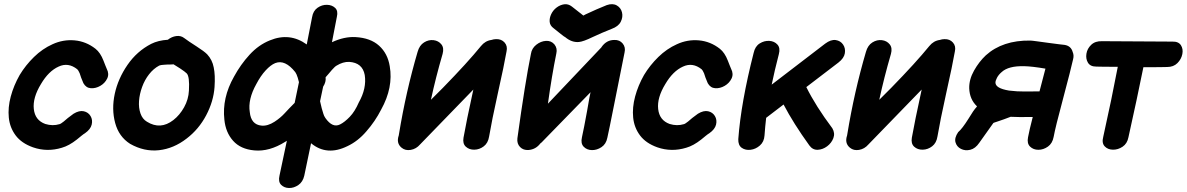

<svg xmlns="http://www.w3.org/2000/svg" viewBox="-20 -730 5791 937"><path d="M282 -9Q317 -19 355 -49L377 -67Q388 -76 395 -80Q422 -99 427.5 -122Q433 -145 422 -163.5Q411 -182 389 -187Q367 -192 339 -175Q328 -167 311 -154L291 -137Q276 -125 270 -124Q237 -114 201 -125Q151 -143 145 -198Q139 -253 180 -320Q217 -383 266 -405Q313 -427 357 -392Q362 -388 369 -372L376 -351Q382 -335 387 -324Q400 -301 423.5 -299.5Q447 -298 469.5 -311Q492 -324 503 -346.5Q514 -369 501 -394Q498 -400 494 -411L485 -434Q470 -473 446 -492Q400 -528 344 -533Q288 -538 236 -514Q187 -492 146 -452Q105 -412 76 -364Q47 -313 32.5 -259Q18 -205 23 -156Q28 -107 56.5 -69Q85 -31 141 -11Q210 13 282 -9Z M615 -28Q684 11 756 3Q828 -5 891 -54Q950 -99 986 -167Q1022 -235 1027 -305Q1031 -364 1023 -401Q1016 -438 991 -465Q976 -480 940 -503Q899 -529 878 -545Q862 -557 840 -554Q818 -551 799 -536Q752 -533 718 -516Q648 -480 602 -413Q556 -346 540 -272Q524 -197 542 -130Q560 -63 615 -28ZM697 -136Q675 -149 665.5 -176.5Q656 -204 658.5 -237.5Q661 -271 673.5 -305.5Q686 -340 707.5 -367.5Q729 -395 757 -410Q763 -413 781 -414Q787 -415 797 -415H808Q819 -415 827 -416L859 -396Q883 -380 891 -372Q906 -357 902 -288Q900 -245 878.5 -206.5Q857 -168 826 -144Q763 -95 697 -136Z M1344 127Q1337 157 1352 172Q1367 187 1390.5 187.5Q1414 188 1436 173Q1458 158 1465 127L1498 -31Q1575 33 1676 -17Q1727 -41 1768 -89Q1811 -138 1840 -195Q1900 -303 1882 -407Q1872 -469 1830 -507Q1788 -545 1715 -549Q1660 -552 1600 -524Q1613 -588 1624 -648Q1631 -677 1615.5 -691.5Q1600 -706 1575.5 -706.5Q1551 -707 1529.5 -692Q1508 -677 1503 -646L1477 -513Q1394 -573 1297 -533Q1242 -511 1198 -463Q1154 -415 1122 -356Q1063 -252 1075 -146Q1081 -84 1117.5 -43Q1154 -2 1221 4Q1294 11 1372 -38L1380 -43L1344 127ZM1256 -117Q1205 -122 1199 -183Q1189 -245 1231 -320Q1252 -360 1276.5 -386.5Q1301 -413 1323 -422Q1371 -441 1421 -378Q1427 -370 1433 -351L1439 -329L1418 -228Q1389 -199 1369 -177Q1349 -155 1320 -136Q1286 -114 1256 -117ZM1640 -123Q1603 -104 1568 -154Q1561 -164 1558 -175Q1555 -185 1550 -202L1542 -236L1557 -307Q1572 -330 1569 -353Q1573 -357 1576 -361Q1579 -365 1583 -369L1600 -389Q1615 -406 1623 -410Q1654 -429 1684 -428Q1749 -424 1760 -364Q1770 -299 1731 -230Q1712 -186 1687 -160Q1662 -134 1640 -123Z M1940 -9Q1958 6 1984.5 1.5Q2011 -3 2030 -25Q2044 -40 2225 -226L2290 -293Q2255 -133 2242 -58Q2237 -29 2253.5 -14Q2270 1 2295 0.5Q2320 0 2341 -16Q2362 -32 2367 -64Q2380 -141 2409 -272Q2441 -415 2452 -479Q2458 -505 2442.5 -522.5Q2427 -540 2401 -539Q2390 -539 2378 -535Q2348 -531 2327 -505Q2262 -425 2142 -302L2083 -243Q2106 -350 2140 -467Q2148 -496 2134 -513.5Q2120 -531 2096 -534Q2072 -537 2049.5 -523Q2027 -509 2018 -477Q1961 -283 1927 -75L1926 -69Q1913 -31 1940 -9Z M2560 2Q2595 -1 2617 -30Q2624 -35 2630 -42L2862 -280Q2859 -270 2845 -188Q2830 -105 2820 -60Q2813 -30 2828.5 -14Q2844 2 2868.5 2.5Q2893 3 2915.5 -12Q2938 -27 2944 -58Q2949 -78 2980 -234Q3011 -390 3028 -474Q3034 -499 3019 -517.5Q3004 -536 2978 -535Q2940 -535 2916 -501L2915 -499L2654 -224Q2673 -361 2695 -469Q2701 -494 2686 -513Q2670 -532 2644.5 -530.5Q2619 -529 2597 -511.5Q2575 -494 2571 -467Q2543 -330 2505 -55Q2502 -29 2518 -12.5Q2534 4 2560 2ZM2805 -525Q2827 -527 2872 -549Q2919 -571 2965 -589Q2998 -601 3009.5 -624Q3021 -647 3015.5 -669.5Q3010 -692 2990 -703.5Q2970 -715 2941 -705Q2891 -685 2838 -660L2827 -654Q2776 -694 2771 -698Q2753 -712 2733 -709Q2713 -706 2696 -693Q2679 -680 2670 -661Q2661 -642 2662.5 -623.5Q2664 -605 2682 -592L2717 -564Q2737 -548 2738 -549Q2770 -522 2805 -525Z M3329 -9Q3364 -19 3402 -49L3424 -67Q3435 -76 3442 -80Q3469 -99 3474.5 -122Q3480 -145 3469 -163.5Q3458 -182 3436 -187Q3414 -192 3386 -175Q3375 -167 3358 -154L3338 -137Q3323 -125 3317 -124Q3284 -114 3248 -125Q3198 -143 3192 -198Q3186 -253 3227 -320Q3264 -383 3313 -405Q3360 -427 3404 -392Q3409 -388 3416 -372L3423 -351Q3429 -335 3434 -324Q3447 -301 3470.5 -299.5Q3494 -298 3516.5 -311Q3539 -324 3550 -346.5Q3561 -369 3548 -394Q3545 -400 3541 -411L3532 -434Q3517 -473 3493 -492Q3447 -528 3391 -533Q3335 -538 3283 -514Q3234 -492 3193 -452Q3152 -412 3123 -364Q3094 -313 3079.5 -259Q3065 -205 3070 -156Q3075 -107 3103.5 -69Q3132 -31 3188 -11Q3257 13 3329 -9Z M3930 -20Q3946 2 3970.5 1Q3995 0 4016.5 -16Q4038 -32 4047 -56Q4056 -80 4042 -104Q3961 -212 3915 -305L4072 -425Q4099 -446 4103 -470Q4107 -494 4094.5 -512.5Q4082 -531 4058.5 -534.5Q4035 -538 4007 -517L3746 -317Q3760 -385 3781 -466Q3789 -496 3774 -512.5Q3759 -529 3734.5 -530.5Q3710 -532 3687.5 -518Q3665 -504 3658 -472Q3596 -229 3583 -51Q3582 -21 3600 -8.5Q3618 4 3643 1Q3668 -2 3688.5 -20Q3709 -38 3711 -69Q3714 -112 3719 -155L3804 -220Q3852 -128 3930 -20Z M4128 -9Q4146 6 4172.5 1.5Q4199 -3 4218 -25Q4232 -40 4413 -226L4478 -293Q4443 -133 4430 -58Q4425 -29 4441.5 -14Q4458 1 4483 0.5Q4508 0 4529 -16Q4550 -32 4555 -64Q4568 -141 4597 -272Q4629 -415 4640 -479Q4646 -505 4630.5 -522.5Q4615 -540 4589 -539Q4578 -539 4566 -535Q4536 -531 4515 -505Q4450 -425 4330 -302L4271 -243Q4294 -350 4328 -467Q4336 -496 4322 -513.5Q4308 -531 4284 -534Q4260 -537 4237.5 -523Q4215 -509 4206 -477Q4149 -283 4115 -75L4114 -69Q4101 -31 4128 -9Z M4759 -33 4828 -130 4833 -132Q4836 -133 4849.5 -137.5Q4863 -142 4880 -148Q4897 -154 4912 -160Q4944 -158 5020 -159Q5003 -93 4997 -60Q4991 -30 5007 -14.5Q5023 1 5047.5 1Q5072 1 5094 -14.5Q5116 -30 5122 -62Q5131 -111 5165 -237Q5208 -399 5217 -441Q5222 -460 5215 -476Q5207 -506 5175 -511Q5172 -511 5148.5 -514Q5125 -517 5095 -521Q5065 -525 5040 -528.5Q5015 -532 5008 -532Q4873 -534 4791 -460Q4758 -429 4733.5 -385.5Q4709 -342 4710 -299Q4712 -245 4748 -211L4746 -208Q4731 -192 4706 -150Q4676 -102 4656 -85Q4637 -57 4643 -35.5Q4649 -14 4669.5 -3.5Q4690 7 4715 1Q4740 -5 4759 -33ZM5053 -284Q5015 -284 4980 -283.5Q4945 -283 4904 -288Q4838 -299 4838 -327Q4838 -336 4845.5 -350.5Q4853 -365 4868 -378Q4901 -409 4979 -407Q5018 -406 5082 -395Q5072 -354 5053 -284Z M5487 -60Q5529 -248 5560 -402Q5659 -402 5676 -403Q5707 -403 5726 -422Q5745 -441 5750 -466Q5755 -491 5743 -509.5Q5731 -528 5701 -527Q5646 -527 5358 -529Q5325 -530 5305.5 -511.5Q5286 -493 5282 -468Q5278 -443 5289.5 -424Q5301 -405 5330 -405Q5355 -404 5435 -404Q5406 -251 5364 -62Q5356 -32 5371 -16Q5386 0 5411 0.5Q5436 1 5458.5 -14Q5481 -29 5487 -60Z"/></svg>

Font: Balsamiq Sans
Style: Bold Italic
Weight: 700
Italic angle: -12°
Designer: Michael Angeles
Foundry: Balsamiq SRL
Version: Version 1.020; ttfautohint (v1.8.4.7-5d5b);gftools[0.9.26]